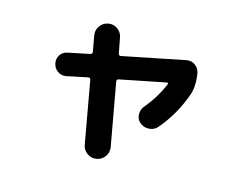

<svg xmlns="http://www.w3.org/2000/svg" viewBox="-93 -757 1187 948"><g transform="rotate(15 500.0 -282.5)"><path d="M215.8 -308.6Q192.4 -304.7 173.3 -318.4Q154.3 -332 149.4 -355.5Q144.5 -379.9 157.7 -399.4Q170.9 -418.9 195.3 -422.9L303.7 -445.3Q314.5 -447.3 313.5 -459L298.8 -540Q294.9 -566.4 310.1 -587.4Q325.2 -608.4 351.1 -613.3Q377 -618.2 398.9 -602.5Q420.9 -586.9 424.8 -560.5L439.5 -484.4Q441.4 -473.6 452.1 -474.6L772.5 -539.1Q795.9 -543 814.9 -529.3Q834 -515.6 838.9 -493.2Q850.6 -426.8 834 -379.9Q794.9 -269.5 721.7 -184.6Q706.1 -166 679.7 -164.1Q653.3 -162.1 632.8 -178.7Q614.3 -193.4 613.3 -219.2Q612.3 -245.1 627.9 -262.7Q679.7 -324.2 711.9 -399.4Q712.9 -403.3 711.4 -405.8Q710 -408.2 706.1 -407.2L471.7 -360.4Q460.9 -358.4 462.9 -346.7L520.5 -26.4Q524.4 0 509.3 21Q494.1 42 468.3 46.9Q442.4 51.8 420.4 36.6Q398.4 21.5 393.6 -4.9L336.9 -322.3Q335 -333 324.2 -331.1Z"/></g></svg>

Font: Rounded-X Mgen+ 1mn bold
Style: Bold
Weight: 700
Designer: [Source Han Sans]
Ryoko NISHIZUKA  (kana & ideographs); Paul D. Hunt (Latin, Greek & Cyrillic); Wenlong ZHANG  (bopomofo
Version: Version 1.059.20150602